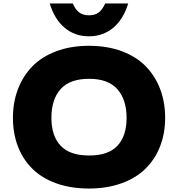

<svg xmlns="http://www.w3.org/2000/svg" viewBox="-20 -1086 1035 1116"><path d="M715.8 -400.9Q715.8 -506.3 662.6 -567.1Q609.4 -627.9 498 -627.9Q385.7 -627.9 332.3 -568.1Q278.8 -508.3 278.8 -400.9Q278.8 -296.9 332 -239.5Q385.3 -182.1 498 -182.1Q610.8 -182.1 663.3 -239.5Q715.8 -296.9 715.8 -400.9ZM497.1 9.8Q391.1 9.8 306.9 -20.5Q222.7 -50.8 167.7 -105.5Q112.8 -160.2 84 -235.4Q55.2 -310.5 55.2 -400.9Q55.2 -490.7 84 -566.9Q112.8 -643.1 167.2 -699.5Q221.7 -755.9 306.4 -787.8Q391.1 -819.8 497.1 -819.8Q603.5 -819.8 688.5 -788.1Q773.4 -756.3 828.1 -699.7Q882.8 -643.1 911.4 -567.1Q939.9 -491.2 939.9 -400.9Q939.9 -310.5 910.4 -235.1Q880.9 -159.7 825.4 -105.2Q770 -50.8 685.8 -20.5Q601.6 9.8 497.1 9.8ZM591.8 -1065.9H725.1Q697.8 -975.1 638.7 -925Q579.6 -875 497.1 -875Q414.1 -875 355.2 -925Q296.4 -975.1 269 -1065.9H402.8Q419.4 -1029.3 440.9 -1013.2Q462.4 -997.1 497.1 -997.1Q532.2 -997.1 553.5 -1013.2Q574.7 -1029.3 591.8 -1065.9Z"/></svg>

Font: Sinkin Sans 900 X Black
Style: Regular
Weight: 950
Designer: Keith Bates
Foundry: K-Type
Version: Sinkin Sans (version 1.0)  by Keith Bates   •   © 2014   www